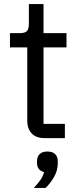

<svg xmlns="http://www.w3.org/2000/svg" viewBox="-20 -679 391 944"><path d="M199 0Q157 0 135.5 -23.5Q114 -47 114 -85V-446H29V-516H77Q103 -516 112.5 -526.5Q122 -537 122 -563V-659H194V-516H307V-446H194V-70H299V0ZM213 66Q238 66 251 78.5Q264 91 264 113V124Q264 159 246 190.5Q228 222 204 245H146Q166 224 178 207Q190 190 197 167Q180 163 171 151.5Q162 140 162 123V113Q162 91 175 78.5Q188 66 213 66Z"/></svg>

Font: IBM Plex Sans
Style: Regular
Weight: 400
Designer: Mike Abbink, Paul van der Laan, Pieter van Rosmalen
Foundry: Bold Monday
Version: Version 3.005